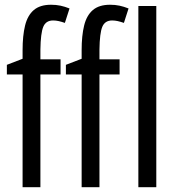

<svg xmlns="http://www.w3.org/2000/svg" viewBox="-20 -785 740 805"><path d="M233.9 -472.7H149.4V0H74.7V-472.7H8.8V-513.2L74.7 -538.6V-574.7Q74.7 -635.7 85.2 -678.2Q95.7 -720.7 121.8 -742.9Q147.9 -765.1 193.8 -765.1Q215.3 -765.1 233.6 -761.2Q252 -757.3 271.5 -749.5L252 -689Q238.3 -693.8 226.3 -696.5Q214.4 -699.2 202.6 -699.2Q172.4 -699.2 161.4 -672.6Q150.4 -646 149.4 -576.7V-536.1H233.9ZM481.4 -472.7H397V0H322.3V-472.7H256.3V-513.2L322.3 -538.6V-574.7Q322.3 -635.7 332.8 -678.2Q343.3 -720.7 369.4 -742.9Q395.5 -765.1 441.4 -765.1Q462.9 -765.1 481.2 -761.2Q499.5 -757.3 519 -749.5L499.5 -689Q485.8 -693.8 473.9 -696.5Q461.9 -699.2 450.2 -699.2Q419.9 -699.2 408.9 -672.6Q397.9 -646 397 -576.7V-536.1H481.4ZM635.3 0H560.1V-759.8H635.3Z"/></svg>

Font: Open Sans Condensed
Style: Regular
Weight: 400
Width: 3
Designer: Monotype Design Team
Foundry: Monotype Imaging Inc.
Version: Version 3.000